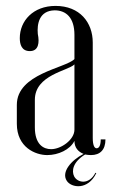

<svg xmlns="http://www.w3.org/2000/svg" viewBox="-20 -520 389 650"><path d="M303 65C282 106 243 100 231 77C222 59 226 29 268 3C274 4 281 5 288 5C319 5 337 -13 337 -48H321C321 -29 316 -18 307 -18C299 -18 294 -30 294 -53V-376C294 -444 250 -500 168 -500C92 -500 47 -449 47 -391C47 -370 53 -347 81 -347C111 -347 114 -376 108 -405C105 -438 112 -484 165 -485C204 -485 232 -460 232 -402V-320C202 -289 37 -271 37 -165V-101C37 -21 100 5 140 5C177 5 217 -13 232 -43C232 -20 245 -6 263 1C220 23 187 63 206 92C221 116 278 125 306 66ZM232 -302V-81C232 -47 187 -15 153 -15C127 -15 98 -31 98 -89V-182C98 -267 211 -280 232 -302Z"/></svg>

Font: Emberly
Style: Regular
Weight: 400
Designer: Rajesh Rajput
Foundry: Rajesh Rajput
Version: Version 1.000